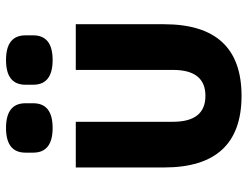

<svg xmlns="http://www.w3.org/2000/svg" viewBox="-110 -680 803 622"><g transform="rotate(-90 291.0 -369.5)"><path d="M107 -663V-688Q107 -751 187 -751Q267 -751 267 -688V-663Q267 -600 187 -600Q107 -600 107 -663ZM327 -663V-688Q327 -751 407 -751Q487 -751 487 -688V-663Q487 -600 407 -600Q327 -600 327 -663ZM207 -525V-210Q207 -105 291 -105Q375 -105 375 -210V-525H523V-239Q523 12 291 12Q59 12 59 -239V-525Z"/></g></svg>

Font: Aneliza
Style: Bold
Weight: 700
Designer: Mike Abbink, Paul van der Laan, Pieter van Rosmalen
Foundry: Bold Monday
Version: Version 3.0